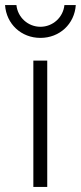

<svg xmlns="http://www.w3.org/2000/svg" viewBox="-50 -740 320 760"><path d="M82 0H137V-500H82ZM110 -590C186 -590 245 -645 250 -720H205C200 -671 159 -634 110 -634C61 -634 20 -671 15 -720H-30C-25 -645 34 -590 110 -590Z"/></svg>

Font: Uncut Sans Light
Style: Regular
Weight: 300
Designer: Kasper Nordkvist
Foundry: UNCUT.wtf
Version: Version 1.304;Glyphs 3.2 (3246)